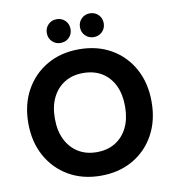

<svg xmlns="http://www.w3.org/2000/svg" viewBox="-96 -986 983 1083"><g transform="rotate(-10 395.0 -444.5)"><path d="M395 12Q291 12 211.5 -34Q132 -80 87 -161.5Q42 -243 42 -350Q42 -457 87 -538.5Q132 -620 211.5 -666Q291 -712 395 -712Q500 -712 579.5 -666Q659 -620 703.5 -538.5Q748 -457 748 -350Q748 -243 703.5 -161.5Q659 -80 579.5 -34Q500 12 395 12ZM395 -123Q457 -123 502 -151Q547 -179 571.5 -229.5Q596 -280 596 -350Q596 -420 571.5 -470.5Q547 -521 502 -548.5Q457 -576 395 -576Q334 -576 289 -548.5Q244 -521 219 -470.5Q194 -420 194 -350Q194 -280 219 -229.5Q244 -179 289 -151Q334 -123 395 -123ZM300 -765Q272 -765 252.5 -784.5Q233 -804 233 -833Q233 -862 252.5 -881.5Q272 -901 300 -901Q330 -901 349.5 -881.5Q369 -862 369 -833Q369 -804 349.5 -784.5Q330 -765 300 -765ZM491 -765Q462 -765 442.5 -784.5Q423 -804 423 -833Q423 -862 442.5 -881.5Q462 -901 491 -901Q520 -901 539.5 -881.5Q559 -862 559 -833Q559 -804 539.5 -784.5Q520 -765 491 -765Z"/></g></svg>

Font: DM Sans 28pt Black
Style: Regular
Weight: 900
Version: Version 4.004;gftools[0.9.30]